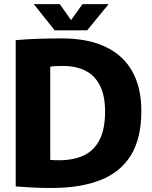

<svg xmlns="http://www.w3.org/2000/svg" viewBox="-20 -920 747 945"><path d="M234.8 5.2Q176.3 5.2 133.6 2.6Q90.8 0 57.3 -2.5V-722.3Q108.3 -727.2 167.8 -729.1Q227.3 -731 283.3 -731Q414.7 -731 501.9 -688.3Q589.2 -645.7 632.4 -566.2Q675.7 -486.7 675.7 -374.5Q675.7 -238.8 624.1 -155.4Q572.5 -72 473.8 -33.4Q375.2 5.2 234.8 5.2ZM272.2 -131.3Q340.3 -131.3 390.9 -154.3Q441.5 -177.3 469.3 -230.3Q497.2 -283.3 497.2 -371Q497.2 -448.8 472.1 -498.6Q447 -548.3 400.7 -571.8Q354.3 -595.3 291.5 -595.3Q273.5 -595.3 257.2 -594.8Q241 -594.2 227.3 -592V-133.2Q236.3 -132.2 248.1 -131.7Q259.8 -131.3 272.2 -131.3ZM249 -770.7 146.3 -899.7H274.2L329.8 -821L386 -899.7H514.7L409 -770.7Z"/></svg>

Font: Murecho Thin
Style: Regular
Weight: 100
Designer: Neil Summerour
Foundry: Positype
Version: Version 1.010